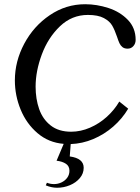

<svg xmlns="http://www.w3.org/2000/svg" viewBox="-20 -655 652 895"><path d="M146 -251Q146 -193.8 162.6 -146.5Q179.2 -99.1 216.3 -70.1Q253.4 -41 311.5 -41Q356 -41 399.4 -59.8Q442.9 -78.6 478.3 -110.8Q513.7 -143.1 536.1 -181.6L577.6 -148.4Q549.8 -101.6 507.8 -64.9Q465.8 -28.3 414.8 -6.8Q363.8 14.6 309.6 16.6L305.2 74.2Q370.1 83 370.1 127Q370.1 153.8 352.3 175Q334.5 196.3 305.9 208.3Q277.3 220.2 246.1 220.2Q220.2 220.2 193.4 209L198.7 196.8Q213.9 203.1 231.9 203.1Q250 203.1 266.6 195.3Q283.2 187.5 293.5 173.3Q303.7 159.2 303.7 141.1Q303.7 119.1 286.9 108.2Q270 97.2 243.7 94.2L276.9 15.6Q206.5 9.8 155 -34.2Q103.5 -78.1 76.4 -143.8Q49.3 -209.5 49.3 -280.3Q49.3 -369.1 93 -451.2Q136.7 -533.2 211.9 -584.2Q287.1 -635.3 377 -635.3Q431.2 -635.3 485.4 -617.7Q539.6 -600.1 575.9 -562.5Q612.3 -524.9 612.3 -469.2Q612.3 -452.1 601.8 -440.2Q591.3 -428.2 574.7 -428.2Q560.1 -428.2 551 -435.3Q542 -442.4 536.9 -453.4Q531.7 -464.4 525.4 -483.9Q514.6 -515.6 502.9 -535.9Q491.2 -556.2 464.1 -570.8Q437 -585.4 389.6 -585.4Q314.9 -585.4 259.5 -532.5Q204.1 -479.5 175 -401.4Q146 -323.2 146 -251Z"/></svg>

Font: Radley
Style: Italic
Weight: 400
Italic angle: -12°
Designer: Vernon Adams
Foundry: Vernon Adams
Version: Version 1.003; ttfautohint (v1.6)